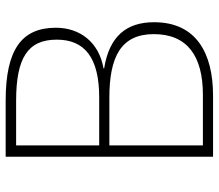

<svg xmlns="http://www.w3.org/2000/svg" viewBox="-66 -688 754 661"><g transform="rotate(-90 310.5 -357.0)"><path d="M295 -714H102V0H312C460 0 565 -59 565 -203C565 -297 518 -357 406 -375V-377C497 -393 546 -459 546 -541C546 -659 471 -714 295 -714ZM306 -392H141V-678H294C442 -678 505 -638 505 -538C505 -442 443 -392 306 -392ZM141 -357H305C446 -357 524 -317 524 -204C524 -89 449 -35 315 -35H141Z"/></g></svg>

Font: Noto Sans Myanmar ExtraLight
Style: Regular
Weight: 200
Designer: Monotype Design Team
Foundry: Monotype Imaging Inc.
Version: Version 2.107